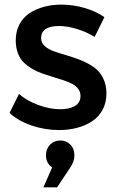

<svg xmlns="http://www.w3.org/2000/svg" viewBox="-20 -557 510 828"><path d="M21 -69.8 62 -151.9Q95.7 -122.1 145.5 -104Q195.3 -85.9 240.2 -85.9Q279.3 -85.9 303.2 -100.1Q327.1 -114.3 327.1 -143.1Q327.1 -160.2 317.6 -173.3Q308.1 -186.5 291.7 -195.1Q275.4 -203.6 254.4 -210.7Q233.4 -217.8 210.2 -224.6Q187 -231.4 163.8 -239.5Q140.6 -247.6 119.6 -259.8Q98.6 -272 82.5 -287.6Q66.4 -303.2 57.1 -327.6Q47.9 -352.1 47.9 -382.8Q47.9 -421.9 64 -452.1Q80.1 -482.4 107.9 -500.5Q135.7 -518.6 170.2 -527.8Q204.6 -537.1 244.1 -537.1Q294.9 -537.1 344.7 -522.7Q394.5 -508.3 430.2 -482.9L388.2 -397.9Q353 -419.4 311.5 -432.1Q270 -444.8 234.9 -444.8Q157.2 -444.8 157.2 -392.1Q157.2 -372.6 172.9 -358.4Q188.5 -344.2 213.4 -335.4Q238.3 -326.7 268.3 -318.1Q298.3 -309.6 328.4 -297.4Q358.4 -285.2 383.3 -268.3Q408.2 -251.5 423.6 -222.2Q439 -192.9 439 -153.8Q439 -114.3 422.4 -83.5Q405.8 -52.7 377 -33.9Q348.1 -15.1 312 -5.6Q275.9 3.9 234.9 3.9Q174.8 3.9 117.4 -15.4Q60.1 -34.7 21 -69.8ZM167 251 205.1 165Q178.2 147 178.2 112.8Q178.2 85 195.8 66.9Q213.4 48.8 240.2 48.8Q265.6 48.8 283.2 66.4Q300.8 84 300.8 112.8Q300.8 139.6 283.2 165L226.1 251Z"/></svg>

Font: Trueno
Style: Regular
Weight: 400
Designer: Julieta Ulanovsky
Foundry: Julieta Ulanovsky
Version: Version 3.001b | FøM Fix